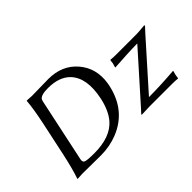

<svg xmlns="http://www.w3.org/2000/svg" viewBox="-82 -1006 1367 1367"><g transform="rotate(-45 601.0 -322.5)"><path d="M862.3 -49.8Q983.9 -50.3 1115.2 -61L1116.2 -58.1Q1110.8 -42 1107.9 -26.9Q1107.4 -24.4 1104 0L1101.6 2.9Q1079.1 0 1045.9 0H819.8Q819.8 0 738.3 2.9L736.3 -1.5Q745.1 -9.8 764.6 -32.2L1073.7 -378.9Q1022.5 -378.4 964.8 -375.5Q907.2 -372.6 875 -370.1L843.3 -368.2L841.8 -371.1Q847.2 -386.7 850.6 -401.9Q851.1 -405.3 854 -429.2L856.9 -432.1Q879.4 -429.2 912.1 -429.2H1116.2Q1136.7 -429.2 1184.1 -434.1Q1196.3 -435.5 1198.2 -435.1Q1202.6 -433.1 1202.1 -429.2Q1192.4 -419.9 1163.1 -387.2ZM204.6 -82Q199.2 -56.6 216.3 -49.3Q236.3 -42 304.7 -42Q467.3 -42 542 -127.9Q591.3 -186 612.3 -284.2Q649.9 -461.4 568.4 -545.4Q510.3 -604 399.4 -604Q327.6 -604 312 -578.1Q308.6 -571.3 307.1 -564ZM281.2 -645Q313.5 -645 363.8 -646.5Q415 -647.9 446.8 -647.9Q585 -647.9 665 -554.2Q745.1 -460.9 724.1 -326.7Q722.7 -316.9 720.7 -308.1Q676.8 -102.1 495.1 -29.3Q416 2 326.7 2Q270.5 2 216.8 1Q175.3 0 144 0L91.3 2.9L90.8 0Q115.2 -68.8 143.6 -200.2L195.8 -444.8Q223.1 -574.2 228 -645L230.5 -647.9Q232.9 -647.9 281.2 -645Z"/></g></svg>

Font: Linux Biolinum Capitals O
Style: Italic Samll Caps
Weight: 400
Italic angle: -12°
Designer: Philipp H. Poll
Foundry: Philipp H. Poll
Version: Version 0.6.2